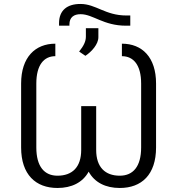

<svg xmlns="http://www.w3.org/2000/svg" viewBox="-20 -930 886 960"><path d="M256.7 -711.6C156.2 -711.6 85.6 -643.8 85.6 -512.4V-192.8C85.6 -56.8 158.7 9.9 267.4 9.9C338.1 9.9 393.5 -17.4 423.3 -71.7C453.1 -17.4 508.2 9.9 578.8 9.9C688.2 9.9 760.3 -56.8 760.3 -192.8V-512.4C760.3 -643.8 690.7 -711.6 589.5 -711.6V-649.1C647.7 -649.1 685.7 -604.8 685.7 -512.1V-192.8C685.7 -96.9 645.2 -51.5 578.8 -51.5C506.4 -51.5 460.9 -93.4 460.9 -180.4V-399.5H386V-180.4C386 -93.4 340.6 -51.5 267.4 -51.5C202.1 -51.5 161.6 -96.9 161.6 -192.8V-512.1C161.6 -604.8 199.2 -649.1 256.7 -649.1ZM611.2 -852.6C506.7 -852.6 459.2 -910.2 382.8 -910.2C316.4 -910.5 275.2 -878.9 275.2 -813.9V-801.5H327.1V-807.9C327.1 -843 349.1 -859.4 383.5 -859C445 -859 496.8 -801.5 610.4 -801.5H631.4V-852.6ZM407 -650.9C438.2 -671.5 471.9 -708.8 471.9 -744V-789.1H409.4V-746.8C409.4 -722.7 398.1 -700.3 375.7 -672.2Z"/></svg>

Font: Karasuma Gothic
Style: Light
Weight: 300
Designer: Rasmus Andersson / Ryoko Nishizuka
Foundry: rsms
Version: Version 1.00